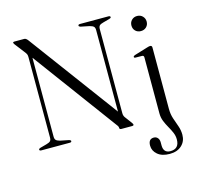

<svg xmlns="http://www.w3.org/2000/svg" viewBox="-128 -835 1231 1199"><g transform="rotate(-15 487.5 -235.5)"><path d="M250 -8Q250 0 238 0H54.5Q42.5 0 42.5 -8Q42.5 -14 53 -17L95 -28.5Q113.5 -33.5 120.5 -40.5Q127.5 -47.5 127.5 -63.5V-584Q127.5 -594.5 124.5 -602Q121.5 -609.5 110 -623.5L64.5 -682.5Q58.5 -691 58.5 -694.5Q58.5 -700 67 -700H131.5Q143 -700 155 -683.5L579.5 -110V-636.5Q579.5 -652.5 572.5 -659.5Q565.5 -666.5 547 -671.5L490.5 -683Q480 -686.5 480 -692Q480 -700 492 -700H675.5Q688 -700 688 -692Q688 -686 677 -683L635 -671.5Q617 -667 610 -659.8Q603 -652.5 603 -636.5V-93Q603 -77 611.5 -65.5L643.5 -22.5Q652 -11 652 -6.5Q652 0 641 0H572Q560 0 560 -9.5Q560 -15 558.2 -19.2Q556.5 -23.5 548.5 -33.5L150.5 -573V-63.5Q150.5 -48 157.2 -40.8Q164 -33.5 182.5 -28.5L239.5 -17Q250 -13.5 250 -8ZM848.5 -558.5Q827 -558.5 813.2 -572.2Q799.5 -586 799.5 -607Q799.5 -628 813.5 -642Q827.5 -656 848.5 -656Q870 -656 884 -641.8Q898 -627.5 898 -607Q898 -586 884 -572.2Q870 -558.5 848.5 -558.5ZM891 -43.5Q891 -9.5 900.8 19.5Q910.5 48.5 920.5 76Q930.5 103.5 930.5 133.5Q930.5 175.5 901.8 202.2Q873 229 824.5 229Q774 229 746 205Q718 181 718 147.5Q718 104.5 753 104.5Q768.5 104.5 778 115.5Q787.5 126.5 787.5 144.5V164Q787.5 213.5 833 213.5Q889.5 213 889.5 152.5Q889.5 129 880 107.2Q870.5 85.5 858 63.8Q845.5 42 836 18.5Q826.5 -5 826.5 -32V-394Q826.5 -406.5 815.5 -407L772 -407.5Q763 -408 763 -414Q763 -420 773 -423.5L856.5 -449Q872 -454 878.5 -454Q891 -454 891 -441Z"/></g></svg>

Font: Fraunces 72pt S000 Light
Style: Regular
Weight: 300
Version: Version 1.000; ttfautohint (v1.8.3)